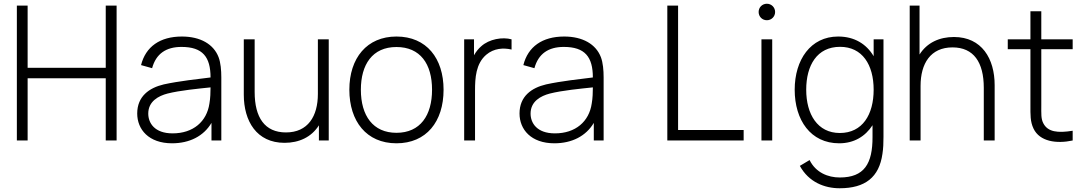

<svg xmlns="http://www.w3.org/2000/svg" viewBox="-20 -750 5780 1025"><path d="M127.5 0V-332H544.5V0H602.5V-720H544.5V-388H127.5V-720H70V0Z M1147 -444.5C1120.5 -514 1050 -555 951 -555C834 -555 757.5 -500.5 733 -402.5L792 -386C813 -463 866.5 -499.5 949 -499.5C1062 -499.5 1104 -446 1104 -336.5C1040.5 -328.5 933.5 -317 854.5 -299.5C776 -281 712.5 -235.5 712.5 -144C712.5 -59 774 15 898.5 15C992 15 1067.5 -23.5 1109 -94V0H1161.5V-336.5C1161.5 -375 1158 -415.5 1147 -444.5ZM901.5 -38C804.5 -38 771.5 -94 771.5 -143.5C771.5 -209.5 826.5 -238 874 -250.5C941 -267.5 1038 -276.5 1104 -283.5C1104 -259.5 1103 -224.5 1098 -197.5C1084 -101 1011.5 -38 901.5 -38Z M1677 -248.5C1677 -129.5 1624 -43 1506.5 -43C1393.5 -43 1339.5 -122.5 1339.5 -259V-540H1281.5V-244.5C1281.5 -103.5 1350 12.5 1499 12.5C1576 12.5 1642.5 -17.5 1682.5 -81V0H1735V-540H1677Z M2096.5 15C2256 15 2348 -100.5 2348 -271C2348 -438 2257.5 -555 2096.5 -555C1939 -555 1845 -440.5 1845 -271C1845 -103 1936 15 2096.5 15ZM2096.5 -41C1971.5 -41 1906.5 -132 1906.5 -271C1906.5 -405 1967.5 -499 2096.5 -499C2223 -499 2286.5 -409.5 2286.5 -271C2286.5 -134.5 2224 -41 2096.5 -41Z M2548.5 -502.5C2535 -491 2521.5 -474.5 2510.5 -455V-540H2458V0H2516V-267.5C2516 -333 2520 -409.5 2575.5 -457.5C2617 -493 2668.5 -495.5 2711 -485.5V-540C2663.5 -553.5 2591.5 -542 2548.5 -502.5Z M3188 -444.5C3161.5 -514 3091 -555 2992 -555C2875 -555 2798.5 -500.5 2774 -402.5L2833 -386C2854 -463 2907.5 -499.5 2990 -499.5C3103 -499.5 3145 -446 3145 -336.5C3081.5 -328.5 2974.5 -317 2895.5 -299.5C2817 -281 2753.5 -235.5 2753.5 -144C2753.5 -59 2815 15 2939.5 15C3033 15 3108.5 -23.5 3150 -94V0H3202.5V-336.5C3202.5 -375 3199 -415.5 3188 -444.5ZM2942.5 -38C2845.5 -38 2812.5 -94 2812.5 -143.5C2812.5 -209.5 2867.5 -238 2915 -250.5C2982 -267.5 3079 -276.5 3145 -283.5C3145 -259.5 3144 -224.5 3139 -197.5C3125 -101 3052.5 -38 2942.5 -38Z M3950 0V-56H3600V-720H3542.5V0Z M4074 -642C4098.5 -642 4118 -661.5 4118 -686C4118 -710.5 4098.5 -730 4074 -730C4049 -730 4030 -710.5 4030 -686C4030 -661.5 4049 -642 4074 -642ZM4102.5 0V-540H4045V0Z M4644 -450C4605.5 -515 4541.5 -555 4454.5 -555C4307.5 -555 4222.5 -431 4222.5 -271C4222.5 -109 4307.5 15 4460 15C4539.5 15 4599.5 -22 4638 -81.5V-19C4638.5 124 4594 197.5 4463 197.5C4400.5 197.5 4335 171.5 4302 104.5L4250 135.5C4298 223 4382.5 255 4462.5 255C4598.5 255 4673.5 196.5 4691 71C4695.5 42 4696.5 13 4696.5 -19V-540H4644ZM4463.5 -40C4344.5 -40 4284 -140 4284 -271C4284 -401 4341.5 -500 4464.5 -500C4583.5 -500 4644 -404.5 4644 -271C4644 -138.5 4584.5 -40 4463.5 -40Z M5072.5 -552.5C4995.5 -552.5 4929 -522.5 4889 -459V-720H4836.5V0H4894.5V-291.5C4894.5 -410.5 4947.5 -497 5065 -497C5178 -497 5232 -417.5 5232 -281V0H5290V-295.5C5290 -436.5 5221.5 -552.5 5072.5 -552.5Z M5706.5 -487.5V-540H5539V-690H5481V-540H5360V-487.5H5481V-187.5C5481 -137.5 5479.5 -101 5497.5 -63.5C5530.5 6 5620.5 18.5 5706.5 0V-52C5626 -39 5574 -45.5 5550 -91.5C5537 -116 5539 -142.5 5539 -188.5V-487.5Z"/></svg>

Font: Hauora Light
Style: Regular
Weight: 300
Designer: Wayne Shih
Foundry: WCYS
Version: Version 1.001;hotconv 1.0.109;makeotfexe 2.5.65596